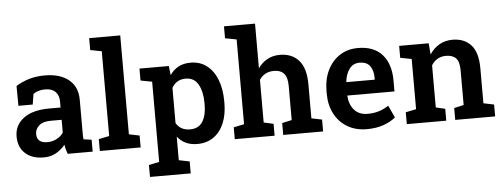

<svg xmlns="http://www.w3.org/2000/svg" viewBox="-57 -924 3386 1290"><g transform="rotate(-5 1635.5 -279.5)"><path d="M207.5 10.3Q127.9 10.3 82.3 -31.5Q36.6 -73.2 36.6 -146Q36.6 -220.7 97.2 -267.3Q157.7 -314 272.9 -314H348.1V-355.5Q348.1 -396 324.5 -420.2Q300.8 -444.3 254.9 -444.3Q230 -444.3 210.2 -438.2Q190.4 -432.1 174.8 -420.9L163.6 -350.1H66.9L65.9 -483.9Q105.5 -508.8 153.8 -523.4Q202.1 -538.1 261.2 -538.1Q363.3 -538.1 422.1 -490.2Q481 -442.4 481 -354V-128.9Q481 -118.2 481.2 -107.9Q481.4 -97.7 482.9 -87.9L537.1 -80.1V0H368.7Q363.3 -15.1 358.6 -31Q354 -46.9 352.1 -63Q326.2 -30.3 290 -10Q253.9 10.3 207.5 10.3ZM240.2 -89.8Q273.9 -89.8 303.2 -105.2Q332.5 -120.6 348.1 -145V-231H272.5Q221.2 -231 195.1 -207.3Q168.9 -183.6 168.9 -151.4Q168.9 -89.8 240.2 -89.8Z M585.4 0V-80.1L656.7 -94.7V-666.5L580.1 -681.2V-761.7H789.6V-94.7L860.8 -80.1V0Z M905.8 203.1V122.6L976.1 107.9V-433.1L898.9 -447.8V-528.3H1096.7L1104 -466.3Q1127.9 -501 1162.1 -519.5Q1196.3 -538.1 1243.2 -538.1Q1307.1 -538.1 1352.8 -503.2Q1398.4 -468.3 1422.9 -405.3Q1447.3 -342.3 1447.3 -258.8V-248.5Q1447.3 -170.9 1422.9 -112.5Q1398.4 -54.2 1352.5 -22Q1306.6 10.3 1242.7 10.3Q1156.2 10.3 1108.4 -51.3V107.9L1180.7 122.6V203.1ZM1202.6 -91.8Q1260.3 -91.8 1287.1 -134.3Q1314 -176.8 1314 -248.5V-258.8Q1314 -336.4 1286.6 -385.3Q1259.3 -434.1 1201.7 -434.1Q1138.2 -434.1 1108.4 -379.4V-142.6Q1137.7 -91.8 1202.6 -91.8Z M1495.6 0V-80.1L1566.4 -94.7V-666.5L1489.3 -681.2V-761.7H1698.7V-460.4Q1724.1 -497.1 1761.5 -517.6Q1798.8 -538.1 1846.2 -538.1Q1927.2 -538.1 1973.9 -485.6Q2020.5 -433.1 2020.5 -323.2V-94.7L2091.3 -80.1V0H1822.3V-80.1L1887.7 -94.7V-324.2Q1887.7 -383.3 1864.7 -408.7Q1841.8 -434.1 1797.4 -434.1Q1732.9 -434.1 1698.7 -382.3V-94.7L1764.2 -80.1V0Z M2386.2 10.3Q2310.5 10.3 2254.6 -23.2Q2198.7 -56.6 2168.2 -115.5Q2137.7 -174.3 2137.7 -250V-270Q2137.7 -347.7 2167.2 -408.4Q2196.8 -469.2 2249.8 -503.7Q2302.7 -538.1 2373 -538.1Q2480 -538.1 2536.1 -474.9Q2592.3 -411.6 2592.3 -299.8V-226.1H2275.4L2274.4 -223.1Q2277.8 -166 2309.8 -128.9Q2341.8 -91.8 2400.4 -91.8Q2441.4 -91.8 2476.1 -102.5Q2510.7 -113.3 2542 -134.3L2580.1 -51.8Q2548.3 -24.9 2499.5 -7.3Q2450.7 10.3 2386.2 10.3ZM2276.9 -316.4H2467.3V-329.1Q2467.3 -378.9 2445.3 -408.9Q2423.3 -439 2375 -439Q2331.1 -439 2306.2 -404.8Q2281.2 -370.6 2275.4 -318.8Z M2655.8 0V-80.1L2726.6 -94.7V-433.1L2650.4 -447.8V-528.3H2849.6L2856 -452.1Q2882.3 -493.2 2921.6 -515.6Q2960.9 -538.1 3010.7 -538.1Q3090.3 -538.1 3135.5 -487.8Q3180.7 -437.5 3180.7 -331.1V-94.7L3251.5 -80.1V0H2982.4V-80.1L3047.4 -94.7V-330.1Q3047.4 -386.7 3024.9 -410.4Q3002.4 -434.1 2958 -434.1Q2925.3 -434.1 2900.4 -419.7Q2875.5 -405.3 2859.4 -378.9V-94.7L2921.9 -80.1V0Z"/></g></svg>

Font: Roboto Slab SemiBold
Style: Regular
Weight: 600
Designer: Google
Version: Version 2.001; ttfautohint (v1.8.3)